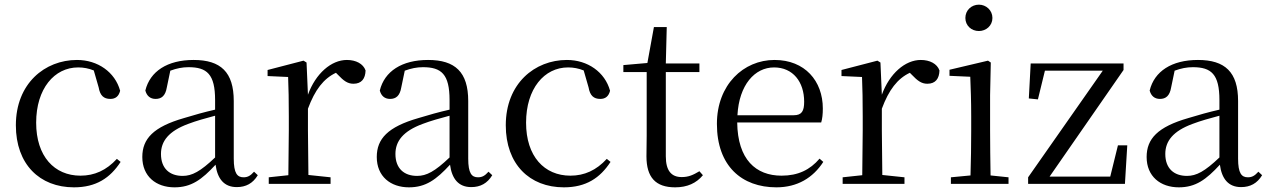

<svg xmlns="http://www.w3.org/2000/svg" viewBox="-20 -788 5440 823"><path d="M297 15C392 15 452 -25 497 -94L481 -107C436 -58 385 -35 325 -35C213 -35 135 -118 135 -262C135 -408 213 -499 315 -499C338 -499 360 -495 382 -486L403 -413C409 -378 425 -364 453 -364C475 -364 489 -375 495 -399C473 -479 399 -531 310 -531C172 -531 48 -430 48 -251C48 -84 150 15 297 15Z M995 14C1034 14 1064 -2 1085 -37L1069 -52C1053 -34 1041 -28 1024 -28C997 -28 982 -45 982 -108V-355C982 -479 926 -531 810 -531C697 -531 623 -482 603 -400C609 -377 624 -364 647 -364C672 -364 689 -377 695 -413L710 -485C737 -495 762 -500 788 -500C867 -500 902 -470 902 -359V-318C858 -308 811 -295 769 -282C637 -244 590 -193 590 -115C590 -32 649 15 728 15C800 15 845 -18 904 -82C912 -22 940 14 995 14ZM902 -113C839 -53 803 -34 763 -34C707 -34 670 -66 670 -128C670 -183 703 -226 787 -257C821 -270 861 -281 902 -292Z M1215 0H1397V-28L1302 -38L1300 -229V-322C1330 -403 1367 -451 1420 -476L1429 -467C1452 -443 1469 -429 1495 -429C1530 -429 1546 -451 1547 -486C1537 -515 1505 -531 1467 -531C1400 -531 1333 -473 1300 -382L1294 -520L1281 -528L1127 -488V-462L1215 -458C1217 -408 1218 -358 1218 -289V-229L1216 -37L1132 -28V0Z M2000 14C2039 14 2069 -2 2090 -37L2074 -52C2058 -34 2046 -28 2029 -28C2002 -28 1987 -45 1987 -108V-355C1987 -479 1931 -531 1815 -531C1702 -531 1628 -482 1608 -400C1614 -377 1629 -364 1652 -364C1677 -364 1694 -377 1700 -413L1715 -485C1742 -495 1767 -500 1793 -500C1872 -500 1907 -470 1907 -359V-318C1863 -308 1816 -295 1774 -282C1642 -244 1595 -193 1595 -115C1595 -32 1654 15 1733 15C1805 15 1850 -18 1909 -82C1917 -22 1945 14 2000 14ZM1907 -113C1844 -53 1808 -34 1768 -34C1712 -34 1675 -66 1675 -128C1675 -183 1708 -226 1792 -257C1826 -270 1866 -281 1907 -292Z M2397 15C2492 15 2552 -25 2597 -94L2581 -107C2536 -58 2485 -35 2425 -35C2313 -35 2235 -118 2235 -262C2235 -408 2313 -499 2415 -499C2438 -499 2460 -495 2482 -486L2503 -413C2509 -378 2525 -364 2553 -364C2575 -364 2589 -375 2595 -399C2573 -479 2499 -531 2410 -531C2272 -531 2148 -430 2148 -251C2148 -84 2250 15 2397 15Z M2874 15C2926 15 2965 -3 2993 -37L2978 -54C2951 -38 2932 -29 2902 -29C2858 -29 2834 -56 2834 -118V-479H2978V-516H2834L2838 -672H2783L2755 -518L2652 -509V-479H2752V-207C2752 -171 2751 -150 2751 -118C2751 -28 2790 15 2874 15Z M3308 15C3398 15 3465 -26 3509 -94L3493 -108C3452 -60 3401 -35 3330 -35C3220 -35 3142 -104 3140 -263H3500C3505 -279 3507 -299 3507 -323C3507 -441 3430 -531 3300 -531C3167 -531 3053 -425 3053 -257C3053 -76 3160 15 3308 15ZM3141 -294C3148 -424 3215 -499 3298 -499C3379 -499 3427 -437 3427 -352C3427 -312 3417 -294 3382 -294Z M3675 0H3857V-28L3762 -38L3760 -229V-322C3790 -403 3827 -451 3880 -476L3889 -467C3912 -443 3929 -429 3955 -429C3990 -429 4006 -451 4007 -486C3997 -515 3965 -531 3927 -531C3860 -531 3793 -473 3760 -382L3754 -520L3741 -528L3587 -488V-462L3675 -458C3677 -408 3678 -358 3678 -289V-229L3676 -37L3592 -28V0Z M4176 -655C4207 -655 4234 -678 4234 -711C4234 -744 4207 -768 4176 -768C4144 -768 4118 -744 4118 -711C4118 -678 4144 -655 4176 -655ZM4139 0H4303V-28L4226 -36C4225 -92 4224 -175 4224 -229V-380L4227 -520L4215 -528L4050 -489V-463L4139 -459C4141 -409 4143 -356 4143 -289V-229C4143 -175 4142 -92 4140 -36L4056 -28V0Z M4387 0H4802L4812 -165H4772L4739 -31H4479L4796 -488V-516H4398L4390 -366L4429 -362L4459 -485H4707L4387 -28Z M5300 14C5339 14 5369 -2 5390 -37L5374 -52C5358 -34 5346 -28 5329 -28C5302 -28 5287 -45 5287 -108V-355C5287 -479 5231 -531 5115 -531C5002 -531 4928 -482 4908 -400C4914 -377 4929 -364 4952 -364C4977 -364 4994 -377 5000 -413L5015 -485C5042 -495 5067 -500 5093 -500C5172 -500 5207 -470 5207 -359V-318C5163 -308 5116 -295 5074 -282C4942 -244 4895 -193 4895 -115C4895 -32 4954 15 5033 15C5105 15 5150 -18 5209 -82C5217 -22 5245 14 5300 14ZM5207 -113C5144 -53 5108 -34 5068 -34C5012 -34 4975 -66 4975 -128C4975 -183 5008 -226 5092 -257C5126 -270 5166 -281 5207 -292Z"/></svg>

Font: Noto Serif CJK TC
Style: Regular
Weight: 400
Designer: Ryoko NISHIZUKA 西塚涼子 (kana & ideographs); Frank Grießhammer (Latin, Greek & Cyrillic); Wenlong ZHANG 张文龙 (bopomofo); San
Foundry: Adobe
Version: Version 2.001;hotconv 1.1.0;makeotfexe 2.6.0